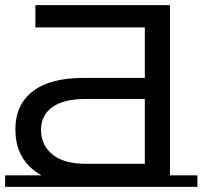

<svg xmlns="http://www.w3.org/2000/svg" viewBox="-22 -720 790 749"><path d="M305 0Q179 0 108.5 -57Q38 -114 38 -215Q38 -311 105.5 -363.5Q173 -416 303 -416H543V-613H116V-700H641V0ZM313 -81H543V-334H313Q226 -334 182 -302Q138 -270 138 -213Q138 -154 182.5 -117.5Q227 -81 313 -81ZM-2 -36H748V9H-2Z"/></svg>

Font: Montserrat Underline Thin Medium
Style: Regular
Weight: 500
Version: Version 9.000